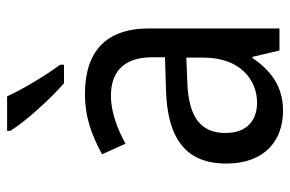

<svg xmlns="http://www.w3.org/2000/svg" viewBox="-158 -648 816 540"><g transform="rotate(-90 250.0 -378.0)"><path d="M286 -606H338V-617C310 -654 270 -720 249 -766H152V-757C178 -714 246 -640 286 -606ZM209 10C275 10 320 -22 357 -76H360L378 0H440V-367C440 -490 373 -547 256 -547C189 -547 140 -528 86 -499L116 -433C156 -455 203 -474 251 -474C313 -474 359 -443 359 -357V-322L265 -319C129 -315 60 -262 60 -150C60 -41 125 10 209 10ZM231 -63C185 -63 146 -88 146 -152C146 -221 190 -255 285 -259L358 -262V-214C358 -110 295 -63 231 -63Z"/></g></svg>

Font: Noto Sans Mono ExtraCondensed
Style: Regular
Weight: 400
Width: 2
Designer: Monotype Design Team
Foundry: Monotype Imaging Inc.
Version: Version 2.014